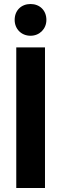

<svg xmlns="http://www.w3.org/2000/svg" viewBox="-20 -936 305 956"><path d="M61 0H204V-700H61ZM53 -837C53 -792 86 -758 132 -758C177 -758 211 -792 211 -837C211 -884 178 -916 132 -916C86 -916 53 -884 53 -837Z"/></svg>

Font: Vanilla Cream Black
Style: Regular
Weight: 900
Designer: Jeremy Tribby, Jinavaṁso
Foundry: Tribby Type
Version: Version 1.422;Glyphs 3.1.2 (3151)